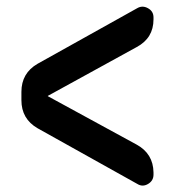

<svg xmlns="http://www.w3.org/2000/svg" viewBox="-20 -586 540 582"><path d="M396.5 -561.5Q412.1 -570.3 428.7 -561Q445.3 -551.8 445.3 -533.2V-527.3Q445.3 -470.7 394.5 -443.4L126 -295.9Q125 -295.9 125 -294.9Q125 -293.9 126 -293.9L394.5 -147.5Q444.3 -120.1 445.3 -63.5V-56.6Q445.3 -38.1 428.7 -28.3Q412.1 -18.6 396.5 -28.3L93.8 -197.3Q44.9 -225.6 44.9 -282.2V-307.6Q44.9 -364.3 93.8 -392.6Z"/></svg>

Font: Rounded Mgen+ 1mn bold
Style: Bold
Weight: 700
Designer: [Source Han Sans]
Ryoko NISHIZUKA  (kana & ideographs); Paul D. Hunt (Latin, Greek & Cyrillic); Wenlong ZHANG  (bopomofo
Version: Version 1.059.20150602